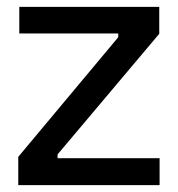

<svg xmlns="http://www.w3.org/2000/svg" viewBox="-20 -537 516 557"><path d="M33 0V-82L323 -429V-440H36V-517H442V-439L147 -89V-78H443V0Z"/></svg>

Font: Bricolage Grotesque 36pt
Style: Regular
Weight: 400
Designer: Mathieu Triay
Foundry: Atelier Triay
Version: Version 1.001;gftools[0.9.33.dev8+g029e19f]